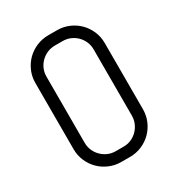

<svg xmlns="http://www.w3.org/2000/svg" viewBox="-172 -823 877 945"><g transform="rotate(-30 267.0 -350.0)"><path d="M463.9 -162.1Q463.9 -126.5 450.4 -95.2Q437 -64 413.6 -40.5Q390.1 -17.1 358.9 -3.7Q327.6 9.8 292 9.8H242.2Q206.5 9.8 175 -3.7Q143.6 -17.1 120.1 -40.5Q96.7 -64 83.3 -95.2Q69.8 -126.5 69.8 -162.1V-538.1Q69.8 -573.7 83.3 -605Q96.7 -636.2 120.1 -659.7Q143.6 -683.1 175 -696.5Q206.5 -710 242.2 -710H292Q327.6 -710 358.9 -696.5Q390.1 -683.1 413.6 -659.7Q437 -636.2 450.4 -605Q463.9 -573.7 463.9 -538.1V-162.1ZM400.9 -538.1Q400.9 -561.5 392.1 -581.8Q383.3 -602.1 368.2 -617.2Q353 -632.3 332.8 -641.1Q312.5 -649.9 289.1 -649.9H245.1Q221.7 -649.9 201.4 -641.1Q181.2 -632.3 165.8 -617.2Q150.4 -602.1 141.6 -581.8Q132.8 -561.5 132.8 -538.1V-162.1Q132.8 -138.7 141.6 -118.4Q150.4 -98.1 165.8 -82.8Q181.2 -67.4 201.4 -58.6Q221.7 -49.8 245.1 -49.8H289.1Q312.5 -49.8 332.8 -58.6Q353 -67.4 368.2 -82.8Q383.3 -98.1 392.1 -118.4Q400.9 -138.7 400.9 -162.1Z"/></g></svg>

Font: Abel
Style: Regular
Weight: 400
Designer: Matthew Desmond
Foundry: Matthew Desmond
Version: Version 1.002